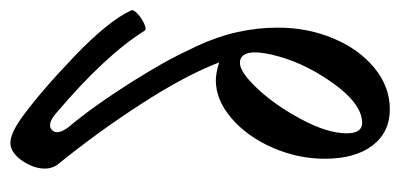

<svg xmlns="http://www.w3.org/2000/svg" viewBox="-220 -538 769 369"><g transform="rotate(-90 164.5 -353.5)"><path d="M139.2 11.2Q94.7 11.2 69.3 -22.2Q43.9 -55.7 43.9 -113.8Q43.9 -165.5 65.2 -214.1Q86.4 -262.7 121.6 -293Q156.7 -323.2 194.8 -323.2Q208 -323.2 229 -316.9Q204.6 -380.9 150.1 -465.3Q95.7 -549.8 32.2 -627.9Q22.9 -641.6 25.6 -660.2Q28.3 -678.7 41 -696.8Q56.6 -717.8 74 -718Q91.3 -718.3 120.1 -698.2Q169.4 -663.1 239 -596.7Q308.6 -530.3 329.1 -485.8Q331.1 -481.4 322.3 -473.4Q313.5 -465.3 303 -460.7Q292.5 -456.1 290 -460Q243.2 -535.2 131.8 -629.9Q110.4 -648.4 99.1 -638.2Q88.4 -627.4 105 -606Q144 -559.6 190.9 -485.8Q214.4 -448.2 228 -423.8Q241.7 -399.4 260 -360.6Q278.3 -321.8 287.1 -282.7Q295.9 -243.7 295.9 -204.1Q295.9 -146.5 275.1 -97.2Q254.4 -47.9 218.3 -18.3Q182.1 11.2 139.2 11.2ZM112.8 -42Q150.9 -42 193.4 -104Q231 -158.7 244.1 -216.3Q256.3 -270 233.4 -276.4Q231 -276.9 228 -276.9Q210 -276.9 177.7 -242.2Q145.5 -207.5 119.1 -157.7Q92.8 -107.9 92.8 -71.8Q92.8 -42 112.8 -42Z"/></g></svg>

Font: Junicode SmCond
Style: Italic
Weight: 400
Width: 4
Italic angle: -11°
Designer: Peter S. Baker
Version: Version 2.206